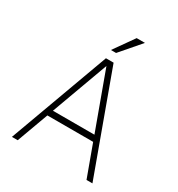

<svg xmlns="http://www.w3.org/2000/svg" viewBox="-213 -1068 1120 1206"><g transform="rotate(30 347.0 -464.5)"><path d="M55 0 319.5 -723H375L639 0H596L512.5 -228H180.5L97 0ZM196 -271H497L346.5 -682.5ZM320.5 -783.5 423.5 -929H483.5L358 -783.5Z"/></g></svg>

Font: Public Sans Thin Thin
Style: Regular
Weight: 250
Version: Version 2.001